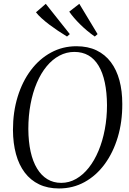

<svg xmlns="http://www.w3.org/2000/svg" viewBox="-20 -1000 694 1030"><path d="M296.5 11Q236 11 190 -11Q144 -33 112.8 -74.2Q81.5 -115.5 65.8 -173.2Q50 -231 49.5 -302.5Q49.5 -399.5 74.8 -481.2Q100 -563 145.8 -623.8Q191.5 -684.5 253.8 -718.2Q316 -752 390 -752Q451.5 -752 497.8 -729.8Q544 -707.5 574.8 -666.5Q605.5 -625.5 620.8 -568.8Q636 -512 636 -442.5Q636.5 -346.5 611.8 -264Q587 -181.5 541.8 -119.8Q496.5 -58 434 -23.5Q371.5 11 296.5 11ZM308.5 -19Q351 -19 388.5 -40.5Q426 -62 456.2 -100.2Q486.5 -138.5 508.5 -191Q530.5 -243.5 542.2 -305.8Q554 -368 554 -436Q553.5 -504.5 542.2 -557.5Q531 -610.5 509 -647.2Q487 -684 454.5 -702.8Q422 -721.5 379 -721.5Q336.5 -721.5 298.8 -701.5Q261 -681.5 230.2 -644.2Q199.5 -607 177.5 -555.5Q155.5 -504 143.8 -441.2Q132 -378.5 132 -307.5Q132.5 -240 144.2 -186.8Q156 -133.5 178.8 -96Q201.5 -58.5 234 -38.8Q266.5 -19 308.5 -19ZM503.5 -817 488.5 -804Q467.5 -818.5 447.5 -835.2Q427.5 -852 409.5 -869.8Q391.5 -887.5 376.8 -904.8Q362 -922 351.5 -937.5L405.5 -979.5ZM354.5 -817 339.5 -804Q315.5 -818.5 291 -835Q266.5 -851.5 244.2 -868.2Q222 -885 203.5 -901.8Q185 -918.5 173 -934L225.5 -979.5Z"/></svg>

Font: Merriweather 120pt Light
Style: Italic
Weight: 300
Italic angle: -7.8°
Version: Version 2.101